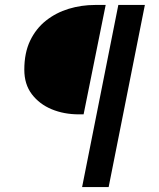

<svg xmlns="http://www.w3.org/2000/svg" viewBox="-20 -674 640 774"><path d="M298 -213Q238 -213 188.5 -233.5Q139 -254 108.5 -294Q78 -334 78 -393Q78 -461 101.5 -510Q125 -559 165.5 -591Q206 -623 257 -638.5Q308 -654 363 -654H406L317 -213ZM311 80 457 -654H564L418 80Z"/></svg>

Font: Source Code Pro SemiBold
Style: Italic
Weight: 600
Italic angle: -11°
Monospace: yes
Designer: Paul D. Hunt, Teo Tuominen
Foundry: Adobe Systems Incorporated
Version: Version 1.016;hotconv 1.0.116;makeotfexe 2.5.65601